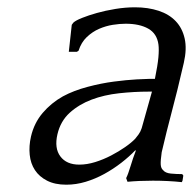

<svg xmlns="http://www.w3.org/2000/svg" viewBox="-20 -495 536 526"><path d="M325.6 -7 329.3 3C350.4 1 373.7 0 399 0C412.3 0 425.9 0.3 439.8 1C453.6 1.7 466.4 2.7 478.1 4L480 0L482.2 -14L479.2 -18C468.5 -18 458.1 -18.5 448 -19.5C437.9 -20.5 430.8 -23.7 426.7 -29C422.8 -32.3 420.7 -37.5 420.3 -44.5C419.9 -51.5 420.8 -62.7 423 -78C427.6 -98 432.1 -116.8 436.6 -134.5C441 -152.2 445.6 -170.2 450.5 -188.5C455.4 -206.8 460.5 -226.8 465.9 -248.5C471.2 -270.2 477.1 -295 483.6 -323C489.4 -348.3 490.2 -370.5 485.9 -389.5C481.6 -408.5 473.5 -424.3 461.4 -437C449.3 -449.7 433.7 -459.2 414.5 -465.5C395.3 -471.8 373.7 -475 349.7 -475C332.3 -475 314.5 -473.5 296.1 -470.5C277.8 -467.5 260.9 -463.8 245.6 -459.5C230.3 -455.2 216.7 -450.7 205 -446C193.2 -441.3 185.2 -437 181 -433L176.6 -427L168.5 -353H190.5L195.2 -356C200.1 -371.3 207.6 -383.8 217.8 -393.5C228.1 -403.2 239.3 -410.7 251.5 -416C263.8 -421.3 276.3 -425 289.1 -427C301.9 -429 313.6 -430 324.3 -430C349.6 -430 370.2 -425.5 386.2 -416.5C402.1 -407.5 411.4 -393 414.1 -373C415.3 -363.7 415.2 -351.8 413.9 -337.5C412.6 -323.2 409.4 -303.7 404.4 -279H390.4C384.4 -279 372.3 -278.5 354.1 -277.5C335.8 -276.5 315.2 -274.5 292.2 -271.5C269.2 -268.5 245 -263.7 219.8 -257C194.6 -250.3 172.1 -241.7 152.3 -231C130.9 -219 112.4 -203.8 96.8 -185.5C81.3 -167.2 70.6 -145.7 64.9 -121C60.9 -103.7 59.8 -87 61.4 -71C63 -55 67.8 -41 75.7 -29C83.6 -17 94.7 -7.3 109 0C123.3 7.3 140.8 11 161.5 11C179.5 11 197.2 8.3 214.8 3C232.4 -2.3 249.4 -9.5 265.8 -18.5C282.2 -27.5 297.7 -37.7 312.3 -49C326.9 -60.3 340 -72 351.4 -84L351.7 -81C346.8 -68.3 342.1 -54.7 337.7 -40C333.3 -25.3 329.3 -14.3 325.6 -7ZM350.5 -115C343.5 -107.7 334.3 -100 322.7 -92C311.2 -84 298.5 -76.3 284.4 -69C270.4 -61.7 255.9 -55.7 240.8 -51C225.7 -46.3 211.2 -44 197.2 -44C173.8 -44 156.6 -51.5 145.4 -66.5C134.1 -81.5 131.5 -101.7 137.3 -127C142.9 -151 154.1 -170.7 170.9 -186C187.8 -201.3 207.8 -213.3 230.8 -222C253.8 -230.7 278.9 -236.5 306.3 -239.5C333.7 -242.5 360.7 -244 387.3 -244H396.3L368.2 -144C366 -137.3 363.2 -131.7 359.8 -127C356.4 -122.3 353.3 -118.3 350.5 -115Z"/></svg>

Font: Quattrocento
Style: Italic
Weight: 400
Italic angle: -13°
Designer: Pablo Impallari
Foundry: Pablo Impallari, Igino Marini, Branda Gallo
Version: Version 2.000